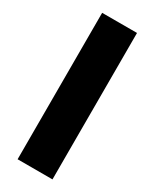

<svg xmlns="http://www.w3.org/2000/svg" viewBox="-197 -812 695 863"><g transform="rotate(30 150.5 -380.0)"><path d="M241 0V-760H60V0Z"/></g></svg>

Font: Noto Sans Thai Looped SemiCondensed Black
Style: Regular
Weight: 900
Width: 4
Designer: Sasikarn Vongin, Ben Mitchell
Foundry: The Fontpad Ltd
Version: Version 1.001